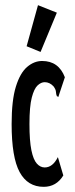

<svg xmlns="http://www.w3.org/2000/svg" viewBox="-20 -712 290 743"><path d="M149 11Q87 11 56 -46Q25 -103 25 -232Q25 -324 41.5 -377Q58 -430 85 -453Q112 -476 143 -476Q207 -476 231 -413L209 -347L206 -337L200 -340Q197 -347 196.5 -356.5Q196 -366 187 -378Q172 -394 153 -394Q139 -394 125.5 -381.5Q112 -369 103 -334.5Q94 -300 94 -232Q94 -167 101.5 -130.5Q109 -94 122.5 -79Q136 -64 153 -64Q184 -64 204 -104L225 -33Q198 11 149 11ZM137 -511 83 -533 127 -692 200 -663Z"/></svg>

Font: Inconsolata UltraCondensed Bold
Style: Regular
Weight: 700
Width: 1
Monospace: yes
Designer: Raph Levien, Cyreal, Brenton Simpson
Foundry: Raph Levien, Cyreal, Google
Version: Version 3.001; ttfautohint (v1.8.2.53-6de2)